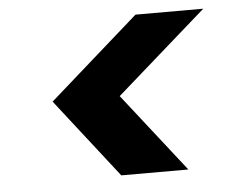

<svg xmlns="http://www.w3.org/2000/svg" viewBox="-40 -619 668 539"><g transform="rotate(-5 294.0 -350.0)"><path d="M551 -573 296 -349 470 -127H281L107 -350L360 -573Z"/></g></svg>

Font: DM Sans 10pt Black
Style: Italic
Weight: 900
Italic angle: -10°
Version: Version 4.004;gftools[0.9.30]